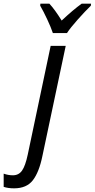

<svg xmlns="http://www.w3.org/2000/svg" viewBox="-148 -786 516 1046"><path d="M-128 232V160Q-103 169 -78 169Q-46 169 -28 143.5Q-10 118 3 57L128 -536H210L83 64Q65 152 31 196Q-3 240 -71 240Q-104 240 -128 232ZM71 -755 72 -766H121Q150 -735 188 -674Q252 -734 297 -766H348L347 -755Q316 -725 275.5 -679.5Q235 -634 217 -606H140Q130 -636 109.5 -680Q89 -724 71 -755Z"/></svg>

Font: Noto Sans UI Narrow
Style: Italic
Weight: 400
Width: 4
Italic angle: -12°
Designer: Monotype Design Team
Foundry: Monotype Imaging Inc.
Version: Version 1.001